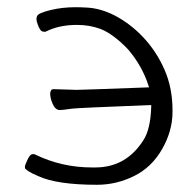

<svg xmlns="http://www.w3.org/2000/svg" viewBox="-20 -500 540 532"><path d="M77 -72Q151 -36 235 -36Q240 -36 244 -36Q329 -36 377 -111Q397 -141 399 -204V-209Q195 -201 180 -199Q153 -195 145 -195Q133 -196 126 -212Q119 -228 119 -241Q120 -253 128 -253L192 -251Q206 -251 393 -258L391 -264Q374 -317 335 -363Q294 -406 258 -420Q228 -431 193 -431Q143 -431 106 -412Q104 -412 102 -412Q100 -412 97 -413Q91 -415 85 -431Q81 -441 81 -446.5Q81 -452 83 -456Q87 -464 119.5 -472Q152 -480 189 -480Q204 -480 221 -479Q258 -477 296 -458Q341 -435 377.5 -396Q414 -357 436 -306.5Q458 -256 458 -195Q458 -193 458 -190Q458 -137 429 -86.5Q400 -36 351 -12Q302 12 249 12Q138 12 86 -12Q67 -20 59 -25.5Q51 -31 50 -32.5Q49 -34 49 -38Q49 -42 55.5 -56Q62 -70 67 -72Q70 -73 72.5 -73Q75 -73 77 -72Z"/></svg>

Font: Moon Stars Kai T HW Light
Style: Regular
Weight: 300
Designer: GuiWonder
Version: Version 1.101